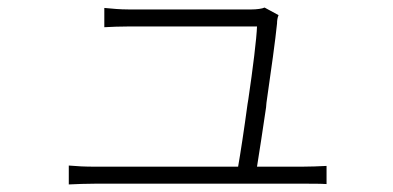

<svg xmlns="http://www.w3.org/2000/svg" viewBox="-20 -513 1040 508"><path d="M232 -27H787C804 -27 829 -27 844 -26V-74C825 -73 799 -72 779 -72H660C666 -109 675 -168 684 -229L685 -241C697 -324 709 -410 713 -451C713 -458 714 -466 717 -473L680 -493C674 -490 659 -488 645 -488H321C296 -488 278 -490 256 -492V-441C278 -442 294 -443 322 -443H660C659 -412 649 -331 637 -250L635 -238C626 -171 616 -106 610 -72H232C204 -72 185 -73 162 -75V-25C187 -26 204 -27 232 -27Z"/></svg>

Font: Glow Sans SC Normal Light
Style: Regular
Weight: 300
Designer: Ryoko NISHIZUKA (kana, bopomofo & ideographs); Paul D. Hunt (Latin, Greek & Cyrillic); Sandoll Communications, Soo-young
Version: Version 0.93